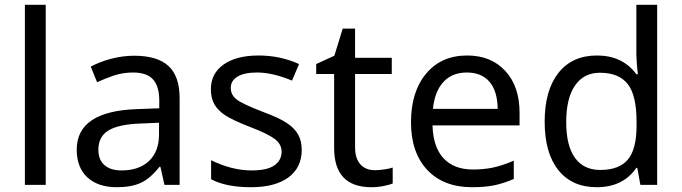

<svg xmlns="http://www.w3.org/2000/svg" viewBox="-20 -780 2878 810"><path d="M172.9 0H85V-759.8H172.9Z M673.8 0 656.7 -76.2H652.8Q612.8 -25.9 573 -8.1Q533.2 9.8 472.7 9.8Q393.6 9.8 348.6 -31.7Q303.7 -73.2 303.7 -148.9Q303.7 -312 561 -319.8L651.9 -323.2V-355Q651.9 -416 625.5 -445.1Q599.1 -474.1 541 -474.1Q498.5 -474.1 460.7 -461.4Q422.9 -448.7 389.6 -433.1L362.8 -499Q403.3 -520.5 451.2 -532.7Q499 -544.9 545.9 -544.9Q643.1 -544.9 690.4 -502Q737.8 -459 737.8 -365.2V0ZM492.7 -61Q566.4 -61 608.6 -100.8Q650.9 -140.6 650.9 -213.9V-262.2L571.8 -258.8Q479.5 -255.4 437.3 -229.5Q395 -203.6 395 -147.9Q395 -106 420.7 -83.5Q446.3 -61 492.7 -61Z M1252.9 -147.9Q1252.9 -72.8 1196.8 -31.5Q1140.6 9.8 1039.1 9.8Q933.1 9.8 870.6 -23.9V-104Q959 -61 1041 -61Q1107.4 -61 1137.7 -82.5Q1168 -104 1168 -140.1Q1168 -171.9 1138.9 -193.8Q1109.9 -215.8 1035.6 -244.1Q960 -273.4 929.2 -294.2Q898.4 -314.9 884 -340.8Q869.6 -366.7 869.6 -403.8Q869.6 -469.7 923.3 -507.8Q977.1 -545.9 1070.8 -545.9Q1162.1 -545.9 1241.7 -509.8L1211.9 -439.9Q1130.4 -474.1 1064.9 -474.1Q1010.3 -474.1 981.9 -456.8Q953.6 -439.5 953.6 -409.2Q953.6 -379.9 978 -360.6Q1002.4 -341.3 1091.8 -307.1Q1158.7 -282.2 1190.7 -260.7Q1222.7 -239.3 1237.8 -212.4Q1252.9 -185.5 1252.9 -147.9Z M1562 -62Q1579.1 -62 1602.1 -65.4Q1625 -68.8 1636.7 -73.2V-5.9Q1624.5 -0.5 1598.9 4.6Q1573.2 9.8 1546.9 9.8Q1389.6 9.8 1389.6 -155.8V-467.8H1314V-509.8L1390.6 -544.9L1425.8 -659.2H1478V-536.1H1632.8V-467.8H1478V-158.2Q1478 -111.8 1500.2 -86.9Q1522.5 -62 1562 -62Z M1971.7 9.8Q1851.1 9.8 1782.5 -63.2Q1713.9 -136.2 1713.9 -264.2Q1713.9 -393.1 1777.8 -469.5Q1841.8 -545.9 1950.7 -545.9Q2051.8 -545.9 2111.8 -480.7Q2171.9 -415.5 2171.9 -304.2V-251H1804.7Q1807.1 -159.7 1851.1 -112.3Q1895 -64.9 1975.6 -64.9Q2018.6 -64.9 2057.1 -72.5Q2095.7 -80.1 2147.5 -102.1V-24.9Q2103 -5.9 2064 2Q2024.9 9.8 1971.7 9.8ZM1949.7 -474.1Q1886.7 -474.1 1850.1 -433.6Q1813.5 -393.1 1806.6 -320.8H2079.6Q2078.6 -396 2044.9 -435.1Q2011.2 -474.1 1949.7 -474.1Z M2497.6 9.8Q2393.1 9.8 2335.4 -62.5Q2277.8 -134.8 2277.8 -267.1Q2277.8 -398.4 2335.7 -472.2Q2393.6 -545.9 2498.5 -545.9Q2606.4 -545.9 2664.6 -466.8H2670.9Q2669.4 -476.6 2667 -506.1Q2664.6 -535.6 2664.6 -545.9V-759.8H2752.4V0H2681.6L2668.5 -71.8H2664.6Q2608.4 9.8 2497.6 9.8ZM2511.7 -63Q2591.8 -63 2628.7 -106.7Q2665.5 -150.4 2665.5 -250V-266.1Q2665.5 -377.9 2628.2 -425.5Q2590.8 -473.1 2510.7 -473.1Q2442.9 -473.1 2405.8 -419.2Q2368.7 -365.2 2368.7 -265.1Q2368.7 -165.5 2405.5 -114.3Q2442.4 -63 2511.7 -63Z"/></svg>

Font: Noto Sans Southeast Asian
Style: Regular
Weight: 400
Designer: Monotype Design Team
Foundry: Monotype Imaging Inc.
Version: Version 1.06 uh; ttfautohint (v1.4.1)